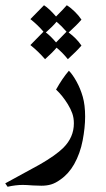

<svg xmlns="http://www.w3.org/2000/svg" viewBox="-80 -479 405 733"><path d="M212 -168Q227 -141 236 -109.5Q245 -78 245 -34Q245 8 235.5 57.5Q226 107 203 148Q182 185 150 207Q132 220 115.5 225Q99 230 78 230L46 229Q20 227 7 227Q-20 227 -51 234L-60 221L70 150Q133 114 162 85Q202 45 202 -8Q202 -29 196 -46Q190 -63 179 -81Q158 -115 134 -137Q158 -180 183 -209Q197 -195 212 -168ZM86 -358Q64 -384 36 -406Q74 -444 88 -459Q107 -447 134 -416Q164 -446 175 -459Q191 -449 206.5 -433.5Q222 -418 231 -404Q213 -383 182 -355Q212 -333 231 -305Q212 -283 179 -253Q160 -277 136 -297Q120 -278 92 -253Q66 -283 36 -307Q72 -343 86 -358ZM134 -317Q163 -346 174 -358Q155 -380 136 -396Q121 -378 95 -355Q112 -343 134 -317Z"/></svg>

Font: Mirza
Style: Regular
Weight: 400
Designer: Arabic design by Kourosh Beigpour, Latin design by Eduardo Tunni, engineering by Lasse Fister
Version: Version 1.0010g